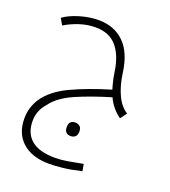

<svg xmlns="http://www.w3.org/2000/svg" viewBox="-146 -595 910 1028"><g transform="rotate(20 309.0 -81.0)"><path d="M253 326Q154 326 99.5 277Q45 228 45 143Q45 109 54 80.5Q63 52 79 27Q123 -38 215.5 -81.5Q308 -125 435 -163Q433 -170 426.5 -193.5Q420 -217 414 -256Q401 -347 358.5 -396.5Q316 -446 238 -446Q192 -446 147.5 -431.5Q103 -417 65 -394L44 -430Q76 -454 131 -471Q186 -488 241 -488Q329 -488 385.5 -433Q442 -378 457 -266Q466 -197 490.5 -145Q515 -93 553 -70L526 -33Q500 -51 480 -76Q460 -101 450 -125Q342 -93 256.5 -56Q171 -19 132 35Q91 80 91 140Q91 210 135.5 247.5Q180 285 271 285Q304 285 340 279Q376 273 427 263L434 302Q376 316 330.5 321Q285 326 253 326ZM310 147Q274 147 274 108Q274 70 310 70Q325 70 335.5 79Q346 88 346 108Q346 128 336 137.5Q326 147 310 147Z"/></g></svg>

Font: Noto Kufi Arabic ExtraLight
Style: Regular
Weight: 200
Designer: Monotype Design Team, David Williams, Khaled Hosny
Foundry: Google LLC
Version: Version 2.109; ttfautohint (v1.8.4.7-5d5b)